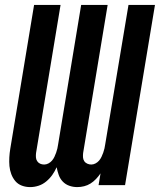

<svg xmlns="http://www.w3.org/2000/svg" viewBox="-20 -755 652 783"><path d="M103 8Q85 8 69 2Q53 -4 42.5 -16.5Q32 -29 26 -45Q20 -61 18.5 -78Q17 -95 18 -113Q19 -131 22 -149L119 -735H227L127 -131Q126 -122 126.5 -113.5Q127 -105 131.5 -98Q136 -91 143.5 -87.5Q151 -84 160 -84Q169 -84 177.5 -88.5Q186 -93 192 -100Q198 -107 202 -115.5Q206 -124 209 -132.5Q212 -141 214 -149.5Q216 -158 217 -166L311 -735H419L319 -131Q318 -122 318.5 -113.5Q319 -105 323.5 -98Q328 -91 336 -87.5Q344 -84 352 -84Q361 -84 369.5 -88.5Q378 -93 384 -100Q390 -107 394 -115.5Q398 -124 401 -132.5Q404 -141 406 -149.5Q408 -158 409 -166L504 -735H612L490 0H382L390 -48Q382 -36 371.5 -25Q361 -14 349 -6.5Q337 1 323 4.5Q309 8 295 8Q278 8 262.5 2.5Q247 -3 236 -14.5Q225 -26 219.5 -41.5Q214 -57 211 -73Q204 -57 193.5 -42Q183 -27 168.5 -15Q154 -3 137 2.5Q120 8 103 8Q103 8 103 8Q103 8 103 8Z"/></svg>

Font: Iosevka SS04 SmBd Ex Obl
Style: Regular
Weight: 600
Width: 7
Italic angle: -9°
Monospace: yes
Designer: Belleve Invis
Foundry: Belleve Invis
Version: Version 19.0.0; ttfautohint (v1.8.4)